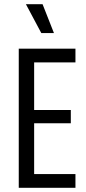

<svg xmlns="http://www.w3.org/2000/svg" viewBox="-20 -891 407 911"><path d="M69 0V-660H142V0ZM93 0V-65H338V0ZM93 -306V-369H316V-306ZM93 -595V-660H338V-595ZM176 -734 103 -871H182L236 -734Z"/></svg>

Font: Bricolage Grotesque Condensed Light
Style: Regular
Weight: 300
Width: 3
Designer: Mathieu Triay
Foundry: Atelier Triay
Version: Version 1.000;gftools[0.9.30]